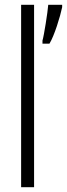

<svg xmlns="http://www.w3.org/2000/svg" viewBox="-20 -780 279 800"><path d="M122 0V-760H68V0ZM239 -750V-760H181C179 -731 163 -630 157 -611V-598H186C206 -630 231 -711 239 -750Z"/></svg>

Font: Noto Sans Gujarati UI ExtraCondensed Light
Style: Regular
Weight: 300
Width: 2
Designer: Jelle Bosma - Monotype Design Team, Universal Thirst
Foundry: Monotype Imaging Inc.
Version: Version 2.106